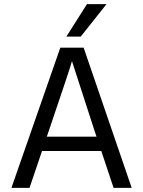

<svg xmlns="http://www.w3.org/2000/svg" viewBox="-20 -903 688 923"><path d="M218 -284 205 -246H444L431 -285L326 -609Q314 -566 218 -284ZM122 0H35L270 -674H382L613 0H526L467 -177H182ZM368 -727H299L398 -883H492Z"/></svg>

Font: Hind Vadodara
Style: Regular
Weight: 400
Designer: Hitesh Malaviya
Foundry: Indian Type Foundry
Version: Version 1.001;PS 1.0;hotconv 1.0.86;makeotf.lib2.5.63406; tt